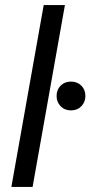

<svg xmlns="http://www.w3.org/2000/svg" viewBox="-20 -740 358 760"><path d="M25 0 153 -720H237L109 0ZM261 -303Q236 -303 220 -319.5Q204 -336 204 -360Q204 -385 220 -401Q236 -417 261 -417Q286 -417 302 -401Q318 -385 318 -360Q318 -336 302 -319.5Q286 -303 261 -303Z"/></svg>

Font: DM Sans 18pt
Style: Italic
Weight: 400
Italic angle: -10°
Designer: Colophon Foundry, Jonny Pinhorn
Foundry: Colophon Foundry
Version: Version 4.004;gftools[0.9.30]